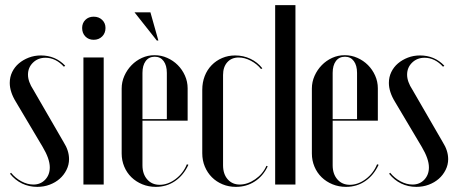

<svg xmlns="http://www.w3.org/2000/svg" viewBox="-20 -719 1773 748"><path d="M229 -459Q197 -494 157 -494Q128 -494 108.5 -475Q89 -456 89 -428Q89 -401 110 -369L228 -165Q249 -132 249 -99Q249 -77 239 -57Q229 -37 212.5 -22.5Q196 -8 173.5 0.5Q151 9 125 9Q93 9 66 -4Q39 -17 19 -42L23 -46Q40 -25 63.5 -12.5Q87 0 110 0Q138 0 156 -19Q174 -38 174 -67Q174 -100 146 -147L42 -322Q18 -361 18 -396Q18 -419 27.5 -438.5Q37 -458 53.5 -472Q70 -486 92 -494.5Q114 -503 139 -503Q196 -503 234 -463Z M300 -610Q300 -629 312.5 -641.5Q325 -654 345 -654Q365 -654 378 -641.5Q391 -629 391 -610Q391 -590 378 -577Q365 -564 345 -564Q325 -564 312.5 -577Q300 -590 300 -610ZM384 -495V0H305V-495Z M454 -374Q454 -400 464.5 -423.5Q475 -447 492.5 -465Q510 -483 533 -493.5Q556 -504 582 -504Q608 -504 631.5 -493.5Q655 -483 672.5 -465.5Q690 -448 700.5 -424.5Q711 -401 711 -375V-249H535V-75Q535 -41 553.5 -20Q572 1 602 1Q634 1 664 -21.5Q694 -44 708 -79L714 -77Q695 -36 662 -13.5Q629 9 587 9Q559 9 534.5 -1Q510 -11 492 -28.5Q474 -46 464 -70Q454 -94 454 -121ZM630 -255V-435Q630 -464 617.5 -481Q605 -498 583 -498Q560 -498 547.5 -481Q535 -464 535 -435V-255ZM591 -561 504 -671H566L597 -561Z M768 -369Q768 -398 777.5 -422.5Q787 -447 804.5 -465Q822 -483 845.5 -493Q869 -503 896 -503Q928 -503 955.5 -490Q983 -477 1002 -453L997 -450Q981 -470 957 -482.5Q933 -495 910 -495Q882 -495 865.5 -476.5Q849 -458 849 -427V-75Q849 -41 867 -20.5Q885 0 914 0Q944 0 974 -20.5Q1004 -41 1018 -73L1023 -71Q1005 -33 972.5 -12Q940 9 899 9Q871 9 847 -1Q823 -11 805.5 -28.5Q788 -46 778 -70Q768 -94 768 -122Z M1052 -699H1131V0H1052Z M1195 -374Q1195 -400 1205.5 -423.5Q1216 -447 1233.5 -465Q1251 -483 1274 -493.5Q1297 -504 1323 -504Q1349 -504 1372.5 -493.5Q1396 -483 1413.5 -465.5Q1431 -448 1441.5 -424.5Q1452 -401 1452 -375V-249H1276V-75Q1276 -41 1294.5 -20Q1313 1 1343 1Q1375 1 1405 -21.5Q1435 -44 1449 -79L1455 -77Q1436 -36 1403 -13.5Q1370 9 1328 9Q1300 9 1275.5 -1Q1251 -11 1233 -28.5Q1215 -46 1205 -70Q1195 -94 1195 -121ZM1371 -255V-435Q1371 -464 1358.5 -481Q1346 -498 1324 -498Q1301 -498 1288.5 -481Q1276 -464 1276 -435V-255Z M1706 -459Q1674 -494 1634 -494Q1605 -494 1585.5 -475Q1566 -456 1566 -428Q1566 -401 1587 -369L1705 -165Q1726 -132 1726 -99Q1726 -77 1716 -57Q1706 -37 1689.5 -22.5Q1673 -8 1650.5 0.5Q1628 9 1602 9Q1570 9 1543 -4Q1516 -17 1496 -42L1500 -46Q1517 -25 1540.5 -12.5Q1564 0 1587 0Q1615 0 1633 -19Q1651 -38 1651 -67Q1651 -100 1623 -147L1519 -322Q1495 -361 1495 -396Q1495 -419 1504.5 -438.5Q1514 -458 1530.5 -472Q1547 -486 1569 -494.5Q1591 -503 1616 -503Q1673 -503 1711 -463Z"/></svg>

Font: Moniqa SemBd Narrow Display
Style: Regular
Weight: 600
Width: 4
Designer: Rajesh Rajput
Foundry: Rajesh Rajput
Version: Version 1.000